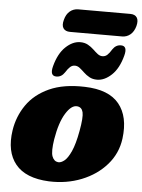

<svg xmlns="http://www.w3.org/2000/svg" viewBox="-59 -925 731 986"><g transform="rotate(5 306.0 -431.5)"><path d="M372.5 -485Q496.5 -481.5 549.5 -416.2Q602.5 -351 588 -237.5Q578 -160 527.2 -102Q476.5 -44 398.8 -13Q321 18 230.5 14.5Q110 9 57.8 -55.2Q5.5 -119.5 22 -230Q33 -302.5 74 -361.8Q115 -421 189.2 -454.8Q263.5 -488.5 372.5 -485ZM269 -87.5Q283.5 -86 301 -99.8Q318.5 -113.5 335.5 -151Q352.5 -188.5 365 -257Q378 -328.5 372 -354Q366 -379.5 342.5 -382Q312.5 -385.5 283 -338Q253.5 -290.5 239 -203Q229 -139.5 238.2 -114.8Q247.5 -90 269 -87.5ZM431 -527Q408.5 -527 391.8 -536.2Q375 -545.5 362 -558Q349 -570.5 337.2 -579.8Q325.5 -589 312 -589Q298.5 -589 287.8 -579.5Q277 -570 264.5 -550Q248 -525 222 -525Q186.5 -525 200.5 -577Q218 -643 254.2 -677.2Q290.5 -711.5 329.5 -711.5Q352 -711.5 368.8 -702.2Q385.5 -693 398.5 -680.5Q411.5 -668 423.2 -658.8Q435 -649.5 448.5 -649.5Q462.5 -649.5 473.2 -659.2Q484 -669 496 -689Q512.5 -713.5 538.5 -713.5Q574 -713.5 560 -662Q542.5 -595.5 506 -561.2Q469.5 -527 431 -527ZM235 -818.5Q242.5 -848 261 -863.2Q279.5 -878.5 304 -878.5H572Q596.5 -878.5 606.5 -863.2Q616.5 -848 609 -819Q601 -790 582.8 -774.8Q564.5 -759.5 540 -759.5H272Q247.5 -759.5 237.2 -774.8Q227 -790 235 -818.5Z"/></g></svg>

Font: Fraunces 9pt S100 Black
Style: Italic
Weight: 900
Italic angle: -16°
Version: Version 1.000; ttfautohint (v1.8.3)